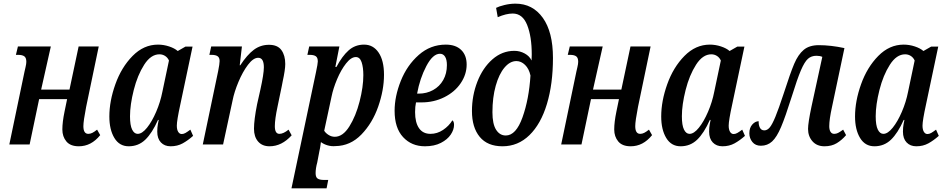

<svg xmlns="http://www.w3.org/2000/svg" viewBox="-20 -790 5177 1050"><path d="M321 -82Q321 -122 333 -180L347 -248H194L142 0H31L114 -398Q115 -403 119.5 -422Q124 -441 124 -452Q124 -474 113 -482Q102 -490 79 -490H67L78 -536H258L205 -300H360L410 -536H520L451 -205Q436 -128 436 -100Q436 -58 463 -58Q474 -58 485 -63.5Q496 -69 511 -81L528 -51Q479 10 411 10Q365 10 343 -16.5Q321 -43 321 -82Z M578 -153Q578 -237 611 -329.5Q644 -422 705 -484Q766 -546 844 -546Q875 -546 905 -536Q935 -526 952 -511L994 -535H1033L966 -218Q947 -131 947 -103Q947 -81 954.5 -69Q962 -57 974 -57Q984 -57 994.5 -63Q1005 -69 1021 -81L1036 -47Q1008 -22 979 -6Q950 10 913 10Q880 10 860 -11Q840 -32 840 -70Q840 -93 843.5 -111.5Q847 -130 848 -134H844Q812 -62 774.5 -26Q737 10 684 10Q633 10 605.5 -35.5Q578 -81 578 -153ZM868 -288 904 -459Q897 -475 883 -484Q869 -493 852 -493Q805 -493 768.5 -436Q732 -379 711.5 -298Q691 -217 691 -154Q691 -105 702.5 -81.5Q714 -58 733 -58Q757 -58 784 -91.5Q811 -125 834 -178.5Q857 -232 868 -288Z M1369 -86Q1369 -134 1386 -220L1404 -300Q1423 -386 1423 -422Q1423 -474 1392 -474Q1365 -474 1336 -435.5Q1307 -397 1284 -342Q1261 -287 1252 -241L1200 0H1089L1173 -401Q1181 -441 1181 -456Q1181 -475 1170 -482.5Q1159 -490 1137 -490H1125L1135 -536H1303L1291 -433H1294Q1332 -491 1368.5 -518Q1405 -545 1451 -545Q1498 -545 1519 -516Q1540 -487 1540 -440Q1540 -409 1526 -345L1521 -319L1498 -208Q1483 -138 1483 -100Q1483 -58 1508 -58Q1530 -58 1558 -81L1575 -50Q1521 10 1454 10Q1414 10 1391.5 -16Q1369 -42 1369 -86Z M1708 -395Q1718 -442 1718 -454Q1718 -475 1707 -482.5Q1696 -490 1674 -490H1661L1671 -536H1836L1814 -424H1820Q1851 -483 1886.5 -514.5Q1922 -546 1971 -546Q2021 -546 2050.5 -502.5Q2080 -459 2080 -381Q2080 -298 2048.5 -207.5Q2017 -117 1956.5 -54.5Q1896 8 1814 9Q1793 11 1772 5Q1751 -1 1735 -13Q1734 -9 1732.5 4.5Q1731 18 1727 35L1715 98Q1706 131 1706 157Q1706 179 1717 186.5Q1728 194 1751 194H1775L1766 240H1574ZM1967 -379Q1967 -422 1957.5 -450Q1948 -478 1926 -478Q1900 -478 1872.5 -443Q1845 -408 1823.5 -357Q1802 -306 1793 -261L1753 -75Q1761 -62 1777 -52Q1793 -42 1811 -42Q1855 -42 1890.5 -98.5Q1926 -155 1946.5 -235Q1967 -315 1967 -379Z M2138 -184Q2138 -263 2172 -348Q2206 -433 2270 -489.5Q2334 -546 2418 -546Q2472 -546 2502 -517Q2532 -488 2532 -437Q2532 -383 2499.5 -335Q2467 -287 2410 -258.5Q2353 -230 2285 -230H2255Q2250 -207 2250 -177Q2250 -120 2271.5 -89Q2293 -58 2334 -58Q2371 -58 2403 -79.5Q2435 -101 2454 -132Q2463 -126 2463 -107Q2463 -81 2445 -54Q2427 -27 2391 -8.5Q2355 10 2304 10Q2231 10 2184.5 -40Q2138 -90 2138 -184ZM2270 -278Q2313 -278 2348.5 -297.5Q2384 -317 2404 -352.5Q2424 -388 2424 -434Q2424 -464 2414 -480Q2404 -496 2386 -496Q2347 -496 2311.5 -428.5Q2276 -361 2261 -278Z M2561 -183Q2561 -267 2590.5 -343Q2620 -419 2673 -465.5Q2726 -512 2793 -512Q2823 -512 2849.5 -497.5Q2876 -483 2887 -459L2888 -492Q2888 -590 2863 -653Q2838 -716 2784 -716Q2748 -716 2702 -696L2693 -747Q2708 -755 2738.5 -762.5Q2769 -770 2799 -770Q2893 -770 2948.5 -692.5Q3004 -615 3004 -473Q3004 -331 2971 -221.5Q2938 -112 2875.5 -51Q2813 10 2728 10Q2646 10 2603.5 -41.5Q2561 -93 2561 -183ZM2881 -377Q2873 -414 2851.5 -435Q2830 -456 2804 -456Q2769 -456 2739 -420.5Q2709 -385 2691 -321Q2673 -257 2673 -176Q2673 -112 2693 -80.5Q2713 -49 2746 -49Q2802 -49 2837.5 -148.5Q2873 -248 2881 -377Z M3339 -82Q3339 -122 3351 -180L3365 -248H3212L3160 0H3049L3132 -398Q3133 -403 3137.5 -422Q3142 -441 3142 -452Q3142 -474 3131 -482Q3120 -490 3097 -490H3085L3096 -536H3276L3223 -300H3378L3428 -536H3538L3469 -205Q3454 -128 3454 -100Q3454 -58 3481 -58Q3492 -58 3503 -63.5Q3514 -69 3529 -81L3546 -51Q3497 10 3429 10Q3383 10 3361 -16.5Q3339 -43 3339 -82Z M3596 -153Q3596 -237 3629 -329.5Q3662 -422 3723 -484Q3784 -546 3862 -546Q3893 -546 3923 -536Q3953 -526 3970 -511L4012 -535H4051L3984 -218Q3965 -131 3965 -103Q3965 -81 3972.5 -69Q3980 -57 3992 -57Q4002 -57 4012.5 -63Q4023 -69 4039 -81L4054 -47Q4026 -22 3997 -6Q3968 10 3931 10Q3898 10 3878 -11Q3858 -32 3858 -70Q3858 -93 3861.5 -111.5Q3865 -130 3866 -134H3862Q3830 -62 3792.5 -26Q3755 10 3702 10Q3651 10 3623.5 -35.5Q3596 -81 3596 -153ZM3886 -288 3922 -459Q3915 -475 3901 -484Q3887 -493 3870 -493Q3823 -493 3786.5 -436Q3750 -379 3729.5 -298Q3709 -217 3709 -154Q3709 -105 3720.5 -81.5Q3732 -58 3751 -58Q3775 -58 3802 -91.5Q3829 -125 3852 -178.5Q3875 -232 3886 -288Z M4399 -85Q4399 -118 4418 -208L4477 -479Q4464 -485 4445 -485Q4417 -485 4398.5 -468.5Q4380 -452 4360 -405.5Q4340 -359 4309 -259Q4275 -151 4251.5 -95.5Q4228 -40 4202.5 -16.5Q4177 7 4141 7Q4111 7 4094.5 -13.5Q4078 -34 4078 -61Q4078 -91 4094 -109Q4110 -127 4129 -127Q4128 -107 4135.5 -92Q4143 -77 4160 -77Q4176 -77 4189.5 -93Q4203 -109 4220.5 -151.5Q4238 -194 4265 -276Q4302 -391 4323.5 -441.5Q4345 -492 4375.5 -517.5Q4406 -543 4458 -543Q4523 -543 4598 -527L4530 -205Q4515 -137 4515 -100Q4515 -80 4522 -69Q4529 -58 4542 -58Q4553 -58 4563 -63Q4573 -68 4591 -81L4607 -51Q4584 -24 4556 -7Q4528 10 4489 10Q4447 10 4423 -17.5Q4399 -45 4399 -85Z M4656 -153Q4656 -237 4689 -329.5Q4722 -422 4783 -484Q4844 -546 4922 -546Q4953 -546 4983 -536Q5013 -526 5030 -511L5072 -535H5111L5044 -218Q5025 -131 5025 -103Q5025 -81 5032.5 -69Q5040 -57 5052 -57Q5062 -57 5072.5 -63Q5083 -69 5099 -81L5114 -47Q5086 -22 5057 -6Q5028 10 4991 10Q4958 10 4938 -11Q4918 -32 4918 -70Q4918 -93 4921.5 -111.5Q4925 -130 4926 -134H4922Q4890 -62 4852.5 -26Q4815 10 4762 10Q4711 10 4683.5 -35.5Q4656 -81 4656 -153ZM4946 -288 4982 -459Q4975 -475 4961 -484Q4947 -493 4930 -493Q4883 -493 4846.5 -436Q4810 -379 4789.5 -298Q4769 -217 4769 -154Q4769 -105 4780.5 -81.5Q4792 -58 4811 -58Q4835 -58 4862 -91.5Q4889 -125 4912 -178.5Q4935 -232 4946 -288Z"/></svg>

Font: Noto Serif CondSemiBold
Style: Italic
Weight: 600
Width: 3
Italic angle: -12°
Designer: Monotype Design Team
Foundry: Monotype Imaging Inc.
Version: Version 1.001